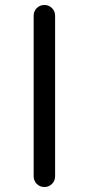

<svg xmlns="http://www.w3.org/2000/svg" viewBox="-20 -750 356 770"><path d="M115 -43V-687Q115 -705 127.5 -717.5Q140 -730 158 -730Q176 -730 188.5 -717.5Q201 -705 201 -687V-43Q201 -25 188.5 -12.5Q176 0 158 0Q140 0 127.5 -12.5Q115 -25 115 -43Z"/></svg>

Font: Rounded Mplus 1c
Style: Regular
Weight: 400
Version: Version 1.059.20150529